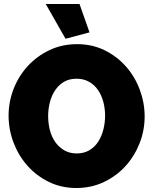

<svg xmlns="http://www.w3.org/2000/svg" viewBox="-20 -935 767 961"><path d="M362 6Q286 6 223.5 -25Q161 -56 116.5 -106.5Q72 -157 47.5 -222Q23 -287 23 -356Q23 -426 48.5 -491Q74 -556 120 -605.5Q166 -655 228.5 -684.5Q291 -714 366 -714Q442 -714 504.5 -683Q567 -652 611.5 -601Q656 -550 680 -485Q704 -420 704 -352Q704 -282 678.5 -217.5Q653 -153 608 -103.5Q563 -54 500 -24Q437 6 362 6ZM221 -354Q221 -318 229.5 -284.5Q238 -251 256 -225Q274 -199 301 -183Q328 -167 364 -167Q401 -167 428 -183.5Q455 -200 472 -226.5Q489 -253 497.5 -287Q506 -321 506 -356Q506 -392 497 -425.5Q488 -459 470.5 -484.5Q453 -510 426 -525.5Q399 -541 363 -541Q326 -541 299.5 -525Q273 -509 255.5 -482.5Q238 -456 229.5 -422.5Q221 -389 221 -354ZM209 -915H378L428 -773L308 -741Z"/></svg>

Font: Raleway
Style: Heavy
Weight: 900
Designer: Matt McInerney, Pablo Impallari, Rodrigo Fuenzalida
Foundry: Matt McInerney, Pablo Impallari, Rodrigo Fuenzalida
Version: Version 2.001; ttfautohint (v0.8) -G 200 -r 50